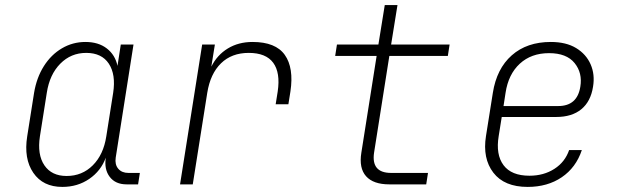

<svg xmlns="http://www.w3.org/2000/svg" viewBox="-20 -725 2440 755"><path d="M225 10Q149 10 111 -45.5Q73 -101 87 -189L114 -360Q124 -420 152.5 -465Q181 -510 223.5 -535Q266 -560 316 -560Q367 -560 400 -534.5Q433 -509 442 -466L455 -550H505L435 -105Q431 -78 445 -61.5Q459 -45 485 -45H530L523 0H478Q434 0 411.5 -29.5Q389 -59 396 -105Q377 -53 331 -21.5Q285 10 225 10ZM242 -33Q303 -33 345 -75Q387 -117 398 -189L425 -360Q436 -432 408 -474.5Q380 -517 319 -517Q259 -517 217 -474.5Q175 -432 164 -360L137 -189Q126 -117 154.5 -75Q183 -33 242 -33Z M688 0 775 -550H825L811 -463Q834 -509 876 -534.5Q918 -560 973 -560Q1064 -560 1100 -509Q1136 -458 1122 -365L1114 -315H1064L1072 -365Q1083 -439 1054.5 -478Q1026 -517 958 -517Q891 -517 849 -476Q807 -435 795 -360L738 0Z M1511 0Q1448 0 1419.5 -32Q1391 -64 1401 -125L1461 -505H1298L1305 -550H1468L1493 -705H1543L1518 -550H1748L1741 -505H1511L1451 -125Q1439 -45 1518 -45H1663L1656 0Z M2055 10Q1963 10 1920 -46Q1877 -102 1891 -190L1918 -360Q1933 -455 1992.5 -507.5Q2052 -560 2146 -560Q2206 -560 2245.5 -536Q2285 -512 2302.5 -472Q2320 -432 2312 -384Q2303 -326 2266 -295.5Q2229 -265 2167 -265H1953L1941 -190Q1929 -117 1960 -75.5Q1991 -34 2062 -34Q2118 -34 2160 -61Q2202 -88 2218 -135H2268Q2245 -66 2189 -28Q2133 10 2055 10ZM1960 -308H2175Q2250 -308 2262 -384Q2271 -438 2239.5 -477Q2208 -516 2139 -516Q2069 -516 2024 -474.5Q1979 -433 1968 -360Z"/></svg>

Font: JetBrains Mono NL Thin
Style: Italic
Weight: 100
Italic angle: -9°
Monospace: yes
Designer: Philipp Nurullin, Konstantin Bulenkov
Foundry: JetBrains
Version: Version 2.305; ttfautohint (v1.8.4.7-5d5b)